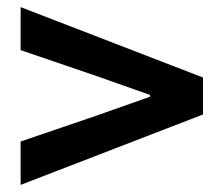

<svg xmlns="http://www.w3.org/2000/svg" viewBox="-20 -646 629 540"><path d="M38 -126 551 -324V-428L38 -626V-505L249 -433L402 -379V-374L249 -320L38 -248Z"/></svg>

Font: Noto Sans CJK JP Bold
Style: Regular
Weight: 700
Designer: Ryoko NISHIZUKA (kana & ideographs); Paul D. Hunt (Latin, Greek & Cyrillic); Wenlong ZHANG (bopomofo); Sandoll Communica
Foundry: Adobe Systems Incorporated
Version: Version 1.004;PS 1.004;hotconv 1.0.82;makeotf.lib2.5.63406